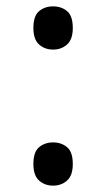

<svg xmlns="http://www.w3.org/2000/svg" viewBox="-20 -570 334 604"><path d="M147 -414Q121 -414 103 -430Q85 -446 85 -482Q85 -520 103 -535Q121 -550 147 -550Q173 -550 191 -535Q209 -520 209 -482Q209 -446 191 -430Q173 -414 147 -414ZM147 14Q121 14 103 -2Q85 -18 85 -54Q85 -92 103 -107Q121 -122 147 -122Q173 -122 191 -107Q209 -92 209 -54Q209 -18 191 -2Q173 14 147 14Z"/></svg>

Font: hexlsinhala05
Style: Book
Weight: 400
Designer: Jelle Bosma - Monotype Design Team
Foundry: Monotype Imaging Inc.
Version: Version 2.003